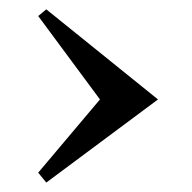

<svg xmlns="http://www.w3.org/2000/svg" viewBox="-20 -555 408 407"><path d="M314.9 -344.2 78.1 -168 61 -189 191.9 -344.2 61 -521 78.1 -535.2Z"/></svg>

Font: Redressed
Style: Regular
Weight: 400
Designer: Astigmatic (AOETI)
Foundry: Astigmatic (AOETI)
Version: Version 1.001